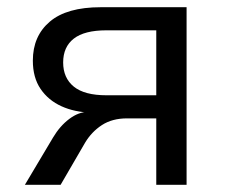

<svg xmlns="http://www.w3.org/2000/svg" viewBox="-20 -512 627 532"><path d="M49 0 127 -131Q146 -163 172 -182.5Q198 -202 224 -202H233V-200Q187 -201 150.5 -217.5Q114 -234 92.5 -265.5Q71 -297 71 -344Q71 -412 118 -452Q165 -492 259 -492H497V0H413V-184H332Q291 -184 262.5 -165.5Q234 -147 216 -117L148 0ZM275 -248H413V-428H275Q214 -428 184.5 -405Q155 -382 155 -339Q155 -296 184.5 -272Q214 -248 275 -248Z"/></svg>

Font: Nunito Sans 9pt
Style: Regular
Weight: 400
Version: Version 3.101;gftools[0.9.27]